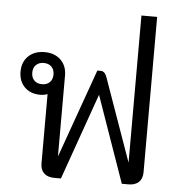

<svg xmlns="http://www.w3.org/2000/svg" viewBox="-54 -813 808 864"><g transform="rotate(5 350.5 -381.0)"><path d="M621 -762V-60Q621 -31 604.5 -15.5Q588 0 558 0H528L391 -390L253 0H223Q193 0 176.5 -15.5Q160 -31 160 -60V-373Q146 -367 127 -367Q83 -367 56.5 -393.5Q30 -420 30 -463Q30 -507 57.5 -533.5Q85 -560 131 -560Q176 -560 203.5 -533.5Q231 -507 231 -463V-100H232L374 -498H390Q398 -498 405 -492Q412 -486 416 -475L549 -100H550V-762ZM179 -463Q179 -485 166 -498Q153 -511 131 -511Q109 -511 96 -498Q83 -485 83 -463Q83 -441 96 -428Q109 -415 131 -415Q153 -415 166 -428Q179 -441 179 -463Z"/></g></svg>

Font: Stavian Regular
Style: Regular
Weight: 400
Version: Version 1.000; ttfautohint (v1.6)